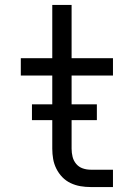

<svg xmlns="http://www.w3.org/2000/svg" viewBox="-20 -755 540 775"><path d="M346 0Q325 0 304.5 -3.5Q284 -7 265 -16Q246 -25 231.5 -40Q217 -55 207.5 -74Q198 -93 194.5 -113.5Q191 -134 191 -155V-450H64V-520H191V-735H269V-520H436V-450H269V-155Q269 -138 273 -122Q277 -106 287.5 -93.5Q298 -81 313.5 -75.5Q329 -70 346 -70H436V0ZM109 -270V-334H371V-270Z"/></svg>

Font: Iosevka Term SS14
Style: Regular
Weight: 400
Monospace: yes
Designer: Belleve Invis
Foundry: Belleve Invis
Version: Version 24.1.1; ttfautohint (v1.8.4)